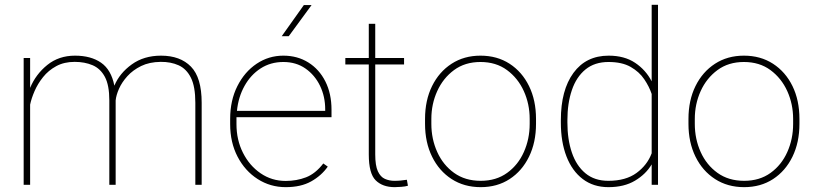

<svg xmlns="http://www.w3.org/2000/svg" viewBox="-20 -770 3395 800"><path d="M461.9 -351.6V0H435.5V-351.6Q435.5 -415 417 -449.7Q398.4 -484.4 365.7 -498.3Q333 -512.2 291 -512.2Q247.1 -512.2 214.4 -494.4Q181.6 -476.6 159.4 -448.7Q137.2 -420.9 124 -390.4Q110.8 -359.9 105.5 -334V0H78.6V-528.3H105.5V-403.8Q128.9 -460.4 177 -499.3Q225.1 -538.1 292.5 -538.1Q358.9 -538.1 401.1 -508.8Q443.4 -479.5 456.5 -413.1Q478.5 -465.3 529.1 -501.7Q579.6 -538.1 650.9 -538.1Q731 -538.1 775.6 -492.4Q820.3 -446.8 820.3 -341.8V0H793.9V-341.8Q793.9 -409.2 775.4 -446.3Q756.8 -483.4 724.1 -498Q691.4 -512.7 649.4 -512.2Q602.5 -511.7 568.1 -494.9Q533.7 -478 510.7 -452.6Q487.8 -427.2 475.8 -400.1Q463.9 -373 461.9 -351.6Z M1170.4 9.8Q1106.4 9.8 1053.7 -23.9Q1001 -57.6 970 -116.9Q939 -176.3 939 -252.9V-274.4Q939 -351.6 969 -411.1Q999 -470.7 1049.3 -504.4Q1099.6 -538.1 1160.6 -538.1Q1219.2 -538.1 1264.6 -509.8Q1310.1 -481.4 1335.7 -430.7Q1361.3 -379.9 1361.3 -312.5V-281.7H965.3Q965.3 -278.3 965.3 -274.4V-252.9Q965.3 -187 992.4 -133.3Q1019.5 -79.6 1065.9 -47.9Q1112.3 -16.1 1170.4 -16.1Q1215.8 -16.1 1255.1 -31.2Q1294.4 -46.4 1327.1 -88.9L1345.7 -75.7Q1319.3 -38.1 1276.6 -14.2Q1233.9 9.8 1170.4 9.8ZM1160.6 -511.7Q1107.4 -511.7 1065.9 -484.9Q1024.4 -458 998.8 -411.9Q973.1 -365.7 967.3 -308.1H1335V-314.5Q1335 -367.7 1313.5 -412.4Q1292 -457 1252.9 -484.4Q1213.9 -511.7 1160.6 -511.7ZM1153.8 -619.1 1246.1 -749H1278.3L1183.1 -619.1Z M1663.6 -528.3V-501.5H1543.5V-126.5Q1543.5 -80.1 1554.4 -56.4Q1565.4 -32.7 1583.7 -24.7Q1602.1 -16.6 1623 -16.6Q1638.2 -16.6 1649.9 -17.8Q1661.6 -19 1675.3 -21L1679.7 3.9Q1668.9 7.3 1651.9 8.5Q1634.8 9.8 1624.5 9.8Q1574.2 9.8 1545.4 -18.6Q1516.6 -46.9 1516.6 -126.5V-501.5H1418.9V-528.3H1516.6V-670.9H1543.5V-528.3Z M1751 -253.9V-274.4Q1751 -352.1 1780.3 -411.4Q1809.6 -470.7 1861.6 -504.4Q1913.6 -538.1 1981.9 -538.1Q2051.3 -538.1 2103.3 -504.4Q2155.3 -470.7 2184.3 -411.4Q2213.4 -352.1 2213.4 -274.4V-253.9Q2213.4 -176.8 2184.3 -117.2Q2155.3 -57.6 2103.5 -23.9Q2051.8 9.8 1982.9 9.8Q1914.1 9.8 1861.8 -23.9Q1809.6 -57.6 1780.3 -117.2Q1751 -176.8 1751 -253.9ZM1777.3 -274.4V-253.9Q1777.3 -190.9 1801.8 -136.7Q1826.2 -82.5 1872.1 -49.6Q1918 -16.6 1982.9 -16.6Q2047.4 -16.6 2093 -49.6Q2138.7 -82.5 2162.8 -136.7Q2187 -190.9 2187 -253.9V-274.4Q2187 -336.4 2162.6 -390.4Q2138.2 -444.3 2092.5 -478Q2046.9 -511.7 1981.9 -511.7Q1917.5 -511.7 1871.8 -478Q1826.2 -444.3 1801.8 -390.4Q1777.3 -336.4 1777.3 -274.4Z M2316.9 -259.3V-269.5Q2316.9 -394.5 2369.4 -466.3Q2421.9 -538.1 2516.1 -538.1Q2581.5 -538.1 2626 -508.5Q2670.4 -479 2695.3 -431.2V-750H2721.7V0H2695.3V-85Q2670.9 -43.9 2625.7 -17.1Q2580.6 9.8 2515.1 9.8Q2452.6 9.8 2408.2 -23.9Q2363.8 -57.6 2340.3 -118.2Q2316.9 -178.7 2316.9 -259.3ZM2344.2 -269.5V-259.3Q2344.2 -189 2362.8 -134.3Q2381.3 -79.6 2419.2 -48.1Q2457 -16.6 2514.6 -16.6Q2587.4 -16.6 2632.1 -49.3Q2676.8 -82 2695.3 -131.3V-378.4Q2685.1 -409.2 2664.3 -439.9Q2643.6 -470.7 2607.7 -491.2Q2571.8 -511.7 2515.6 -511.7Q2457.5 -511.7 2419.4 -480.5Q2381.3 -449.2 2362.8 -394.5Q2344.2 -339.8 2344.2 -269.5Z M2848.6 -253.9V-274.4Q2848.6 -352.1 2877.9 -411.4Q2907.2 -470.7 2959.2 -504.4Q3011.2 -538.1 3079.6 -538.1Q3148.9 -538.1 3200.9 -504.4Q3252.9 -470.7 3282 -411.4Q3311 -352.1 3311 -274.4V-253.9Q3311 -176.8 3282 -117.2Q3252.9 -57.6 3201.2 -23.9Q3149.4 9.8 3080.6 9.8Q3011.7 9.8 2959.5 -23.9Q2907.2 -57.6 2877.9 -117.2Q2848.6 -176.8 2848.6 -253.9ZM2875 -274.4V-253.9Q2875 -190.9 2899.4 -136.7Q2923.8 -82.5 2969.7 -49.6Q3015.6 -16.6 3080.6 -16.6Q3145 -16.6 3190.7 -49.6Q3236.3 -82.5 3260.5 -136.7Q3284.7 -190.9 3284.7 -253.9V-274.4Q3284.7 -336.4 3260.3 -390.4Q3235.8 -444.3 3190.2 -478Q3144.5 -511.7 3079.6 -511.7Q3015.1 -511.7 2969.5 -478Q2923.8 -444.3 2899.4 -390.4Q2875 -336.4 2875 -274.4Z"/></svg>

Font: Vazirmatn UI FD Thin
Style: Regular
Weight: 100
Designer: Saber Rastikerdar
Foundry: Saber Rastikerdar
Version: Version 33.003